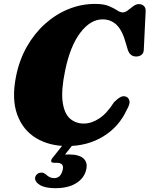

<svg xmlns="http://www.w3.org/2000/svg" viewBox="-20 -734 765 982"><path d="M625 -239.5Q637 -235 641.8 -219.2Q646.5 -203.5 628.5 -172.5Q588.5 -85 507.8 -36Q427 13 324 13Q232 13 164.5 -27.8Q97 -68.5 68 -148Q39 -227.5 62 -343.5Q78.5 -426.5 117 -494.5Q155.5 -562.5 210.2 -611.8Q265 -661 330.5 -687.5Q396 -714 466 -714Q510.5 -714 536.8 -703Q563 -692 579 -681.2Q595 -670.5 607.5 -670.5Q620.5 -670.5 634 -681.2Q647.5 -692 661.8 -702.5Q676 -713 689.5 -713Q705.5 -713 715.5 -703.8Q725.5 -694.5 725 -678L715.5 -480.5Q715 -462 703.8 -453.5Q692.5 -445 676.5 -445Q645 -445 633.5 -479.5L625 -508.5Q606.5 -577.5 577 -606.2Q547.5 -635 504.5 -635Q443 -635 391 -567Q339 -499 313 -372.5Q292 -271 300.5 -211.8Q309 -152.5 338.2 -127.2Q367.5 -102 408.5 -102Q447.5 -102 487 -127.8Q526.5 -153.5 563 -211Q582.5 -230.5 596.8 -237.8Q611 -245 625 -239.5ZM312.5 -7H362.5L312.5 56.5Q321.5 56 332.5 56Q385.5 56 408 77.5Q430.5 99 420 137.5Q409 179 368.2 203.8Q327.5 228.5 263.5 228.5Q210.5 228.5 183.8 212Q157 195.5 159.5 174Q162 163 170.8 156Q179.5 149 190 149Q198.5 148 204.2 151.2Q210 154.5 215.5 158.5Q233.5 177 257 177Q290.5 177 300.5 135.5Q310 98.5 269.5 98.5H256.5Q243 98.5 241.8 90.8Q240.5 83 250 72Z"/></svg>

Font: Fraunces 9pt S000 Black
Style: Italic
Weight: 900
Italic angle: -16°
Version: Version 1.000; ttfautohint (v1.8.3)